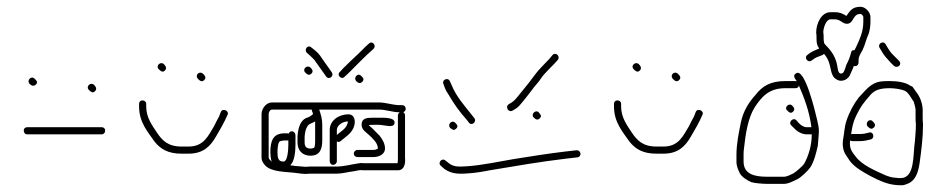

<svg xmlns="http://www.w3.org/2000/svg" viewBox="-20 -549 2790 566"><path d="M60 -153H280C286 -153 290 -158 290 -164C290 -170 286 -174 280 -174H60C54 -174 50 -170 50 -164C50 -158 54 -153 60 -153ZM242 -284C247 -279 253 -273 260 -280C267 -287 262 -294 257 -299C247 -308 232 -294 242 -284ZM67 -302C72 -297 79 -293 86 -300C93 -307 87 -312 82 -317C72 -327 58 -312 67 -302Z M390 -243V-235C390 -188 416 -160 436 -131C454 -109 476 -96 515 -96H536C580 -96 601 -119 617 -147C630 -169 641 -188 651 -211C656 -223 636 -231 631 -219C628 -210 625 -203 620 -195L611 -177C594 -149 581 -117 536 -117H515C475 -117 458 -135 442 -159C429 -179 411 -202 411 -235V-243C411 -249 406 -253 400 -253C394 -253 390 -249 390 -243ZM564 -316C569 -311 575 -306 582 -313C589 -320 584 -326 579 -331C568 -342 553 -327 564 -316ZM448 -345C453 -340 459 -334 466 -341C473 -348 468 -355 463 -360C453 -369 438 -355 448 -345Z M1023 -96C1023 -90 1028 -86 1034 -86H1081C1098 -86 1115 -95 1115 -111C1115 -126 1107 -139 1099 -149L1084 -164C1078 -171 1072 -175 1067 -180C1070 -181 1075 -181 1080 -181H1097C1113 -181 1141 -170 1143 -186C1146 -203 1113 -202 1097 -202H1080C1060 -202 1047 -200 1046 -183C1045 -166 1060 -159 1069 -150C1078 -141 1094 -128 1094 -111C1094 -110 1093 -110 1092 -110C1089 -108 1085 -107 1081 -107H1034C1028 -107 1023 -102 1023 -96ZM1005 -191C1006 -189 1005 -186 1003 -181C997 -167 982 -160 973 -151V-166C973 -180 991 -191 1005 -191ZM952 -166V-74C952 -68 956 -63 962 -63C968 -63 973 -68 973 -74V-132C977 -130 981 -130 984 -133C998 -145 1014 -154 1022 -172C1030 -190 1026 -212 1007 -212C979 -212 952 -194 952 -166ZM905 -113C902 -112 899 -111 896 -111C884 -111 878 -116 878 -129V-146C879 -159 881 -169 887 -178C892 -185 901 -186 909 -191V-135C909 -131 909 -113 905 -113ZM895 -90C922 -90 930 -108 930 -135V-181C930 -199 926 -211 921 -226H1097C1118 -226 1137 -218 1158 -218C1155 -215 1153 -212 1153 -209V-85C1153 -78 1153 -73 1152 -68H1050C1045 -69 1039 -68 1034 -67C1013 -64 994 -58 971 -58H892C885 -57 878 -57 871 -58L847 -60C846 -61 844 -61 841 -61C838 -61 837 -61 836 -62C848 -74 851 -100 851 -123V-151C851 -156 846 -162 841 -162C836 -162 833 -160 831 -155C829 -156 828 -156 827 -156H819C785 -156 777 -134 777 -100C777 -93 778 -86 779 -80C779 -77 780 -75 782 -72C778 -75 772 -81 772 -84V-213C772 -218 776 -226 782 -226H899C899 -222 902 -217 903 -213C899 -209 893 -205 888 -203C866 -197 859 -174 857 -147V-129C857 -105 872 -90 895 -90ZM813 -73C800 -73 798 -86 798 -100C798 -109 799 -133 807 -133C811 -134 815 -135 819 -135H830V-123C830 -108 828 -68 813 -73ZM996 -323 1007 -333C1031 -357 1056 -383 1081 -405C1091 -415 1077 -431 1067 -420L1058 -412L1039 -393C1026 -381 1004 -360 992 -348L982 -337C971 -328 987 -312 996 -323ZM885 -393 894 -385C900 -380 904 -375 907 -372L919 -355L934 -334L941 -324C949 -312 966 -324 958 -336L951 -346L936 -367C925 -382 923 -389 908 -401L898 -409C887 -419 875 -402 885 -393ZM1030 -310C1035 -305 1041 -301 1048 -308C1055 -315 1050 -320 1045 -325C1035 -336 1021 -320 1030 -310ZM880 -335C885 -330 891 -325 898 -332C905 -339 900 -345 895 -350C885 -359 870 -345 880 -335ZM1166 -239H1159C1138 -239 1118 -247 1097 -247H782C765 -247 752 -230 751 -214V-84C751 -76 755 -68 763 -60C775 -48 799 -44 821 -42C823 -42 831 -41 845 -40L869 -37C877 -36 885 -36 893 -37H971C990 -37 1004 -42 1022 -44C1031 -45 1039 -49 1050 -47H1153C1171 -47 1176 -65 1174 -85V-209C1174 -213 1172 -216 1169 -218C1174 -221 1176 -224 1176 -228C1176 -234 1172 -239 1166 -239Z M1280 -60 1290 -51C1309 -38 1326 -35 1361 -38C1378 -39 1399 -42 1424 -47C1496 -59 1571 -72 1646 -81L1681 -85C1696 -86 1694 -107 1679 -106L1644 -102C1594 -96 1544 -88 1494 -80C1453 -73 1401 -62 1359 -59C1331 -57 1317 -57 1303 -68L1293 -76C1282 -85 1269 -68 1280 -60ZM1307 -172C1313 -168 1317 -162 1325 -170C1332 -177 1327 -182 1322 -187C1312 -197 1298 -182 1307 -172ZM1553 -203C1558 -198 1564 -193 1571 -200C1579 -208 1572 -212 1568 -218C1559 -227 1544 -212 1553 -203ZM1491 -223C1500 -228 1508 -233 1514 -241C1523 -251 1540 -273 1549 -285C1556 -295 1568 -307 1575 -318C1583 -331 1603 -349 1614 -361L1624 -372C1633 -382 1619 -397 1609 -387L1599 -375C1588 -363 1567 -343 1558 -330C1543 -310 1531 -294 1514 -274C1501 -258 1497 -251 1480 -242C1468 -234 1479 -216 1491 -223ZM1287 -302 1291 -291C1294 -283 1298 -276 1303 -269C1318 -243 1335 -219 1355 -197L1362 -188C1370 -176 1387 -190 1378 -201L1371 -210C1349 -238 1325 -264 1311 -299L1306 -310C1301 -322 1282 -314 1287 -302Z M1790 -243V-235C1790 -188 1816 -160 1836 -131C1854 -109 1876 -96 1915 -96H1936C1980 -96 2001 -119 2017 -147C2030 -169 2041 -188 2051 -211C2056 -223 2036 -231 2031 -219C2028 -210 2025 -203 2020 -195L2011 -177C1994 -149 1981 -117 1936 -117H1915C1875 -117 1858 -135 1842 -159C1829 -179 1811 -202 1811 -235V-243C1811 -249 1806 -253 1800 -253C1794 -253 1790 -249 1790 -243ZM1964 -316C1969 -311 1975 -306 1982 -313C1989 -320 1984 -326 1979 -331C1968 -342 1953 -327 1964 -316ZM1848 -345C1853 -340 1859 -334 1866 -341C1873 -348 1868 -355 1863 -360C1853 -369 1838 -355 1848 -345Z M2573 -408 2579 -398C2588 -382 2594 -378 2606 -364L2615 -355C2626 -346 2641 -359 2630 -370L2621 -379C2610 -390 2605 -394 2597 -408L2591 -418C2584 -431 2566 -420 2573 -408ZM2511 -365V-372C2511 -384 2518 -392 2523 -402C2531 -419 2533 -433 2541 -450C2544 -460 2546 -472 2546 -485V-499C2546 -513 2531 -529 2517 -529C2492 -529 2486 -517 2475 -502C2466 -508 2456 -513 2442 -513H2428C2401 -513 2386 -479 2386 -453C2387 -448 2387 -443 2387 -438C2387 -423 2388 -415 2395 -406C2381 -400 2370 -396 2360 -387C2349 -379 2362 -362 2373 -371C2380 -376 2385 -380 2395 -383L2405 -387C2406 -388 2408 -389 2409 -390L2412 -387C2416 -382 2419 -376 2421 -372C2431 -351 2427 -325 2446 -315C2463 -304 2483 -317 2487 -331C2490 -338 2495 -348 2497 -355C2498 -354 2500 -354 2501 -354C2507 -354 2511 -359 2511 -365ZM2525 -499V-485C2525 -455 2514 -433 2504 -411L2499 -401C2491 -401 2491 -400 2489 -394C2485 -379 2482 -372 2475 -358C2472 -350 2469 -335 2463 -333C2452 -328 2450 -343 2449 -350C2445 -380 2431 -399 2414 -416C2411 -419 2409 -422 2409 -425C2408 -428 2408 -433 2408 -438C2408 -444 2408 -449 2407 -454C2407 -466 2415 -492 2428 -492H2442C2458 -492 2465 -477 2479 -479C2498 -482 2493 -508 2517 -508C2520 -508 2525 -502 2525 -499ZM2538 -176C2543 -171 2549 -166 2556 -173C2563 -180 2558 -186 2553 -191C2543 -202 2529 -186 2538 -176ZM2301 -223C2306 -218 2311 -213 2318 -220C2325 -227 2320 -233 2315 -238C2306 -247 2290 -232 2301 -223ZM2604 -310C2596 -310 2587 -310 2578 -309C2545 -305 2530 -280 2511 -261C2497 -243 2483 -217 2475 -192C2469 -174 2469 -156 2465 -136C2463 -118 2466 -104 2473 -93L2485 -75C2499 -56 2524 -42 2546 -30L2566 -20C2586 -11 2606 -3 2634 -3C2641 -2 2648 -4 2657 -8C2679 -17 2687 -41 2691 -69C2696 -105 2701 -144 2701 -182C2700 -191 2700 -199 2700 -206V-228C2698 -251 2690 -267 2678 -282L2671 -292C2670 -294 2667 -295 2664 -296C2651 -306 2626 -310 2604 -310ZM2679 -226V-206C2679 -199 2679 -190 2680 -181C2680 -164 2678 -148 2677 -132C2671 -94 2678 -24 2635 -24C2630 -24 2626 -24 2621 -25C2610 -25 2599 -29 2591 -32C2560 -46 2521 -62 2502 -88C2492 -101 2483 -111 2486 -134V-135C2488 -134 2490 -133 2493 -133H2517C2528 -133 2538 -136 2547 -138C2560 -142 2555 -163 2541 -158C2533 -156 2526 -154 2517 -154H2493C2492 -154 2490 -154 2489 -153C2492 -174 2495 -190 2504 -208C2517 -235 2525 -245 2544 -267C2558 -284 2574 -289 2604 -289C2616 -289 2637 -286 2646 -282C2658 -277 2664 -263 2671 -253C2671 -252 2672 -252 2673 -251C2675 -243 2678 -236 2679 -226ZM2394 -163C2394 -172 2392 -182 2389 -195C2383 -220 2353 -349 2327 -333C2316 -327 2323 -318 2328 -311C2328 -310 2328 -310 2329 -309C2328 -310 2326 -310 2324 -310H2295C2251 -310 2227 -295 2207 -269C2188 -248 2171 -222 2164 -188C2158 -158 2151 -126 2151 -92V-73C2151 -58 2156 -49 2161 -38C2167 -27 2183 -17 2195 -12C2204 -9 2229 -7 2241 -7H2291C2305 -7 2318 -15 2329 -20C2341 -25 2362 -46 2369 -56C2380 -73 2386 -98 2391 -120C2391 -127 2394 -151 2394 -163ZM2172 -73V-92C2172 -98 2172 -104 2173 -110C2178 -156 2185 -201 2205 -233C2225 -263 2246 -289 2295 -289H2324C2331 -289 2335 -292 2335 -298V-297C2351 -260 2366 -221 2372 -174H2358C2349 -174 2341 -180 2335 -186L2328 -194C2319 -205 2303 -189 2312 -180L2320 -172C2328 -163 2342 -153 2358 -153H2373C2373 -119 2363 -89 2351 -67C2347 -60 2326 -42 2319 -38C2313 -35 2300 -28 2291 -28H2241C2203 -28 2172 -36 2172 -73Z"/></svg>

Font: Be Happy
Style: Regular
Weight: 500
Designer: Mew Too
Foundry: Cannot Into Space Fonts
Version: Version 0.9977